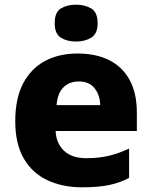

<svg xmlns="http://www.w3.org/2000/svg" viewBox="-20 -788 647 818"><path d="M310 -560Q389 -560 445.5 -531.5Q502 -503 532.5 -447Q563 -391 563 -309V-230H217Q219 -178 252.5 -146Q286 -114 348 -114Q400 -114 442.5 -124Q485 -134 530 -155V-30Q490 -9 444 0.5Q398 10 329 10Q247 10 182.5 -20Q118 -50 81.5 -112.5Q45 -175 45 -271Q45 -369 78.5 -432.5Q112 -496 171.5 -528Q231 -560 310 -560ZM316 -441Q276 -441 250.5 -416Q225 -391 221 -340H407Q406 -383 383 -412Q360 -441 316 -441ZM304 -768Q341 -768 368.5 -752Q396 -736 396 -689Q396 -644 368.5 -627.5Q341 -611 304 -611Q266 -611 239.5 -627.5Q213 -644 213 -689Q213 -736 239.5 -752Q266 -768 304 -768Z"/></svg>

Font: Noto Sans Syriac Eastern ExtraBold
Style: Regular
Weight: 800
Designer: Patrick Giasson and the Monotype Design Team
Foundry: Monotype Imaging Inc.
Version: Version 3.001